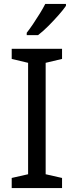

<svg xmlns="http://www.w3.org/2000/svg" viewBox="-20 -964 379 984"><path d="M298 0H40V-52L124 -71V-642L40 -662V-714H298V-662L214 -642V-71L298 -52ZM318 -934Q306 -916 281 -887.5Q256 -859 227.5 -830.5Q199 -802 175 -784H117V-796Q132 -815 149.5 -841Q167 -867 184 -894.5Q201 -922 212 -944H318Z"/></svg>

Font: Go Noto Kurrent-Regular
Style: Regular
Weight: 400
Designer: Monotype Design Team
Foundry: Monotype Imaging Inc.
Version: Version 2.012; ttfautohint (v1.8.4.7-5d5b)